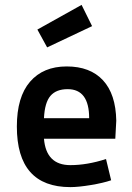

<svg xmlns="http://www.w3.org/2000/svg" viewBox="-20 -755 540 786"><path d="M456 -261 452 -187H160Q169 -79 268 -79Q337 -79 414 -104L435 -17Q403 -6 352 2.5Q301 11 268 11Q49 11 49 -237Q49 -358 103 -420.5Q157 -483 253 -483Q349 -483 401.5 -426.5Q454 -370 456 -261ZM257 -390Q210 -390 186.5 -362.5Q163 -335 160 -271H345Q345 -390 257 -390ZM133 -634 314 -735 357 -648 173 -561Z"/></svg>

Font: Lekton
Style: Bold
Weight: 700
Designer: Paolo Mazzetti, Luciano Perondi, Raffaele Flato, Elena Papassissa, Emilio Macchia, Michela Povoleri, Tobias Seemiller, R
Version: Version 34.000